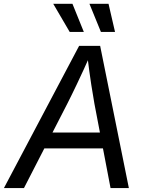

<svg xmlns="http://www.w3.org/2000/svg" viewBox="-40 -962 750 982"><path d="M-20 0 364.7 -727.5H472.2L619.1 0H525.4L442.9 -431.6Q436.5 -466.3 426.8 -528.8Q417 -591.3 405.8 -684.1H423.3Q383.8 -595.7 354.2 -533.7Q324.7 -471.7 304.2 -431.6L82.5 0ZM146.5 -203.1 159.7 -284.2H533.2L520 -203.1ZM476.1 -798.8 417.5 -942.4H515.1L548.3 -798.8ZM316.4 -798.8 232.4 -942.4H330.6L388.7 -798.8Z"/></svg>

Font: Inter
Style: Italic
Weight: 400
Italic angle: -9.3988°
Designer: Rasmus Andersson
Foundry: rsms
Version: Version 4.001;git-66647c0bb